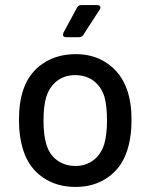

<svg xmlns="http://www.w3.org/2000/svg" viewBox="-20 -731 595 759"><path d="M73 -134Q55 -188 55 -256Q55 -327 72 -376Q94 -442 149 -479.5Q204 -517 280 -517Q352 -517 405.5 -479.5Q459 -442 482 -377Q500 -326 500 -257Q500 -187 482 -134Q460 -67 406 -29.5Q352 8 279 8Q204 8 149.5 -29.5Q95 -67 73 -134ZM392 -161Q403 -199 403 -255Q403 -311 393 -348Q380 -389 350 -411.5Q320 -434 277 -434Q236 -434 206 -411.5Q176 -389 163 -348Q152 -313 152 -255Q152 -197 163 -161Q175 -120 205.5 -97.5Q236 -75 279 -75Q319 -75 349 -97.5Q379 -120 392 -161ZM229 -594 231 -602 284 -700Q289 -711 302 -711H364Q370 -711 373.5 -708.5Q377 -706 377 -702Q377 -698 374 -693L310 -594Q304 -584 292 -584H241Q229 -584 229 -594Z"/></svg>

Font: Barlow_Medium_SS
Style: Regular
Weight: 500
Designer: Jeremy Tribby
Foundry: Jeremy Tribby
Version: Version 1.101 August 23, 2024